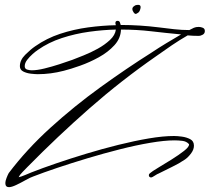

<svg xmlns="http://www.w3.org/2000/svg" viewBox="-20 -695 865 792"><path d="M17 77Q2 77 2 60Q2 52 7 39Q12 26 16 19Q90 -79 188 -168Q286 -257 394 -335Q502 -413 605 -478Q635 -498 665.5 -516.5Q696 -535 727 -553Q663 -559 603.5 -566Q544 -573 479 -573Q478 -537 452 -508.5Q426 -480 388 -459Q350 -438 310.5 -424Q271 -410 243 -403Q189 -389 136 -389Q125 -389 107.5 -391Q90 -393 76 -400Q62 -407 62 -422Q62 -447 84 -469Q106 -491 125 -504Q172 -537 228 -555.5Q284 -574 343.5 -582Q403 -590 458 -591Q456 -597 456 -600Q456 -609 465 -609Q472 -609 474.5 -603Q477 -597 478 -592Q518 -592 557 -589.5Q596 -587 636 -582Q667 -578 698.5 -574.5Q730 -571 761 -571Q772 -577 780 -580.5Q788 -584 800 -584Q808 -584 816.5 -580.5Q825 -577 825 -567Q825 -557 816.5 -552Q808 -547 799 -547Q788 -547 776.5 -547.5Q765 -548 754 -549Q721 -530 688.5 -508Q656 -486 624 -463Q480 -363 348.5 -247.5Q217 -132 94 -7Q85 3 74 13.5Q63 24 57 36Q67 34 83.5 27Q100 20 110 16Q153 -1 211.5 -21Q270 -41 336 -61Q402 -81 468.5 -97.5Q535 -114 594 -124Q653 -134 698 -134Q711 -134 730 -131.5Q749 -129 764.5 -121Q780 -113 780 -94Q780 -78 768 -62Q756 -46 743 -37Q718 -20 689.5 -6.5Q661 7 634 21Q630 22 618.5 29.5Q607 37 604 37Q594 37 594 27Q594 24 598 20Q607 12 633 -3.5Q659 -19 688.5 -37.5Q718 -56 739 -72.5Q760 -89 760 -99Q760 -100 759.5 -100.5Q759 -101 759 -101Q749 -112 732 -114Q715 -116 700 -116Q659 -116 600 -106Q541 -96 474 -79Q407 -62 340.5 -42Q274 -22 216 -2.5Q158 17 117 33Q105 37 85.5 48Q66 59 47 68Q28 77 17 77ZM111 -405Q133 -405 163.5 -412.5Q194 -420 225 -430Q256 -440 278 -448Q296 -455 325 -466.5Q354 -478 383 -494Q412 -510 433.5 -530Q455 -550 458 -573Q406 -572 348 -564Q290 -556 235 -538Q180 -520 136 -489Q127 -483 114.5 -472Q102 -461 92 -448Q82 -435 82 -422Q82 -411 92 -408Q102 -405 111 -405ZM542 -638Q537 -636 531.5 -643.5Q526 -651 526 -658Q526 -664 531.5 -668.5Q537 -673 538 -673Q541 -674 544 -674.5Q547 -675 550 -675Q560 -675 560 -666Q560 -661 559 -659Q558 -653 554.5 -647.5Q551 -642 542 -638Z"/></svg>

Font: Sassy Frass
Style: Regular
Weight: 400
Designer: Robert E. Leuschke
Foundry: Robert E. Leuschke
Version: Version 1.010; ttfautohint (v1.8.3)